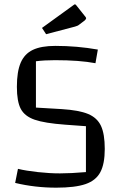

<svg xmlns="http://www.w3.org/2000/svg" viewBox="-20 -852 547 887"><path d="M257 -51Q307 -51 377 -57V-269L281 -276Q186 -283 140 -299Q94 -315 76 -349Q58 -383 58 -451Q58 -521 75.5 -562Q93 -603 131.5 -621.5Q170 -640 236 -640Q336 -640 432 -623L421 -560Q348 -574 234 -574Q184 -574 146 -569V-355L265 -348Q345 -343 387 -325.5Q429 -308 446.5 -270.5Q464 -233 464 -164Q464 -95 443.5 -56.5Q423 -18 375 -1.5Q327 15 240 15Q141 15 50 -7L63 -72Q100 -63 154.5 -57Q209 -51 257 -51ZM174 -723 319 -828Q324 -832 326 -832Q329 -832 332 -828L371 -779Q378 -771 378 -768Q378 -764 372 -758L347 -739Q339 -732 326 -729L193 -694Z"/></svg>

Font: Changa Light
Style: Regular
Weight: 300
Designer: Eduardo Rodriguez Tunni
Foundry: Eduardo Rodriguez Tunni
Version: Version 2.002; ttfautohint (v1.5) -l 8 -r 50 -G 110 -x 14 -H